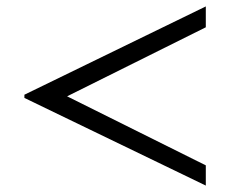

<svg xmlns="http://www.w3.org/2000/svg" viewBox="-20 -554 725 598"><path d="M621 24 56 -249V-259L621 -534V-469L189 -254L621 -39Z"/></svg>

Font: STIX MathJax Main
Style: Regular
Weight: 400
Designer: MicroPress Inc., with final additions and corrections provided by Coen Hoffman, Elsevier (retired)
Version: Version 1.1.1